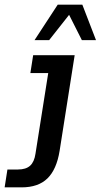

<svg xmlns="http://www.w3.org/2000/svg" viewBox="-107 -637 434 828"><path d="M-87 171 -75 94H-30Q5 94 23 77.5Q41 61 46 26L101 -322H24L36 -399H215L150 14Q137 94 97.5 132.5Q58 171 -14 171ZM42 -464 142 -617H248L307 -464H246L191 -573L105 -464Z"/></svg>

Font: Rokkitt SemiBold
Style: Italic
Weight: 600
Italic angle: -9°
Designer: Vernon Adams
Foundry: Vernon Adams
Version: Version 3.103